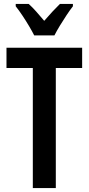

<svg xmlns="http://www.w3.org/2000/svg" viewBox="-20 -957 451 977"><path d="M264 0H147V-611H13V-714H398V-611H264ZM154 -777Q144 -797 128 -824Q112 -851 94 -878Q76 -905 60 -925V-937H126Q144 -921 164 -898.5Q184 -876 205 -851Q229 -879 246.5 -897.5Q264 -916 285 -937H351V-925Q336 -906 318.5 -879.5Q301 -853 284.5 -826Q268 -799 257 -777Z"/></svg>

Font: Noto Sans Thai Looped ExtraCondensed SemiBold
Style: Regular
Weight: 600
Width: 2
Designer: Sasikarn Vongin, Ben Mitchell
Foundry: The Fontpad Ltd
Version: Version 1.001; ttfautohint (v1.8.4.7-5d5b)